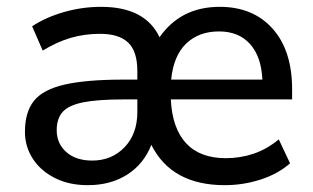

<svg xmlns="http://www.w3.org/2000/svg" viewBox="-20 -533 917 562"><path d="M237 9Q182 9 140.5 -12Q99 -33 76 -68.5Q53 -104 53 -147Q53 -205 79.5 -238Q106 -271 169.5 -285.5Q233 -300 342 -300H382V-325Q382 -383 355 -408.5Q328 -434 273 -434Q228 -434 188 -422.5Q148 -411 105 -385L74 -456Q113 -482 166.5 -497.5Q220 -513 276 -513Q405 -513 447 -424Q509 -513 623 -513Q721 -513 778 -449Q835 -385 835 -272V-242H480Q484 -158 524.5 -114Q565 -70 641 -70Q683 -70 722 -83Q761 -96 796 -125L829 -55Q794 -24 743 -7.5Q692 9 638 9Q482 9 423 -109Q401 -53 352.5 -22Q304 9 237 9ZM621 -441Q562 -441 525 -405.5Q488 -370 481 -300H748Q745 -367 712 -404Q679 -441 621 -441ZM250 -63Q307 -63 344.5 -102Q382 -141 382 -205V-242H342Q266 -242 223.5 -233.5Q181 -225 163.5 -205.5Q146 -186 146 -152Q146 -113 174 -88Q202 -63 250 -63Z"/></svg>

Font: Mulish SemiBold
Style: Regular
Weight: 600
Designer: Vernon Adams
Foundry: Vernon Adams
Version: Version 3.603; ttfautohint (v1.8.3)